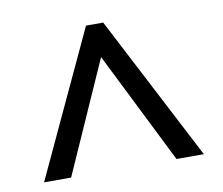

<svg xmlns="http://www.w3.org/2000/svg" viewBox="-58 -788 689 594"><g transform="rotate(-10 286.0 -491.5)"><path d="M35 -264 247 -719H301L537 -264H451L276 -615L120 -264Z"/></g></svg>

Font: Noto Sans New Tai Lue Medium
Style: Regular
Weight: 500
Version: Version 2.003